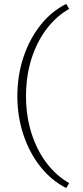

<svg xmlns="http://www.w3.org/2000/svg" viewBox="-20 -731 422 974"><path d="M316 223Q241 185 185 114.5Q129 44 98.5 -48.5Q68 -141 68 -243Q68 -347 98.5 -439.5Q129 -532 185 -603Q241 -674 316 -711L331 -686Q263 -647 214 -581Q165 -515 138.5 -429Q112 -343 112 -243Q112 -145 138.5 -59Q165 27 214 93Q263 159 331 198Z"/></svg>

Font: Ysabeau SC ExtraLight
Style: Regular
Weight: 250
Designer: Christian Thalmann (Catharsis Fonts)
Version: Version 2.001;gftools[0.9.30]; featfreeze: smcp